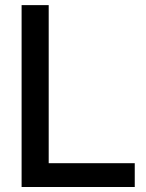

<svg xmlns="http://www.w3.org/2000/svg" viewBox="-20 -748 582 768"><path d="M66.4 -727.5V0H519V-95.2H174.8V-727.5Z"/></svg>

Font: Inteeer Medium
Style: Regular
Weight: 500
Designer: Rasmus Andersson
Foundry: rsms
Version: Version 4.001;Glyphs 3.4 (3402)